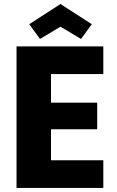

<svg xmlns="http://www.w3.org/2000/svg" viewBox="-20 -932 581 952"><path d="M461.9 -422.9V-291H232.9V-137.2H492.2V0H62V-702.1H492.2V-564.9H232.9V-422.9ZM125 -812 279.8 -912.1 435.1 -812 381.8 -738.8 279.8 -799.8 178.2 -738.8Z"/></svg>

Font: PoppinsZ
Style: Bold
Weight: 700
Designer: Ninad Kale (Devanagari), Jonny Pinhorn (Latin)
Foundry: Indian Type Foundry
Version: Version 3.002;FEAKit 1.0